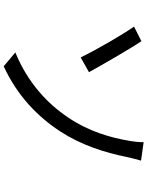

<svg xmlns="http://www.w3.org/2000/svg" viewBox="101 -872 798 1040"><g transform="rotate(90 500.0 -352.0)"><path d="M264 -36 339 27C502 -48 615 -161 693 -281C766 -394 806 -519 830 -638C834 -656 842 -691 850 -717L750 -731C751 -713 747 -675 742 -649C726 -556 694 -437 617 -323C543 -212 430 -104 264 -36ZM203 -719 124 -679C165 -621 248 -479 291 -390L371 -435C335 -500 247 -654 203 -719Z"/></g></svg>

Font: Noto Sans KR
Style: Regular
Weight: 400
Designer: Ryoko NISHIZUKA 西塚涼子 (kana, bopomofo & ideographs); Paul D. Hunt (Latin, Greek & Cyrillic); Sandoll Communications 산돌커뮤니
Foundry: Adobe
Version: Version 2.004;hotconv 1.0.118;makeotfexe 2.5.65603